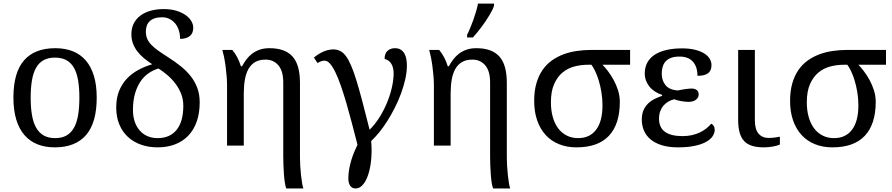

<svg xmlns="http://www.w3.org/2000/svg" viewBox="-20 -816 4997 1076"><path d="M522 -269Q522 -127.9 462.2 -59.1Q402.3 9.8 287.1 9.8Q232.9 9.8 189.9 -7.3Q147 -24.4 116.9 -59.1Q86.9 -93.8 71 -146.2Q55.2 -198.7 55.2 -269Q55.2 -409.2 114.5 -477.5Q173.8 -545.9 290 -545.9Q344.2 -545.9 387.2 -529.1Q430.2 -512.2 460.2 -477.8Q490.2 -443.4 506.1 -391.4Q522 -339.4 522 -269ZM151.9 -269Q151.9 -213.4 159.2 -170.9Q166.5 -128.4 182.9 -99.9Q199.2 -71.3 225.3 -56.6Q251.5 -42 289.1 -42Q326.7 -42 352.5 -56.6Q378.4 -71.3 394.5 -99.9Q410.6 -128.4 417.7 -170.9Q424.8 -213.4 424.8 -269Q424.8 -324.7 417.5 -366.7Q410.2 -408.7 394 -436.8Q377.9 -464.8 351.8 -479Q325.7 -493.2 288.1 -493.2Q250.5 -493.2 224.6 -479Q198.7 -464.8 182.6 -436.8Q166.5 -408.7 159.2 -366.7Q151.9 -324.7 151.9 -269Z M1007.3 -223.1Q1007.3 -259.3 995.1 -290.3Q982.9 -321.3 963.1 -347.4Q943.4 -373.5 918.5 -394.8Q893.6 -416 868.2 -432.1Q839.8 -423.8 813.7 -406.2Q787.6 -388.7 768.1 -360.4Q748.5 -332 736.8 -292.2Q725.1 -252.4 725.1 -199.2Q725.1 -165 734.4 -136.2Q743.7 -107.4 761.5 -86.4Q779.3 -65.4 804.9 -53.7Q830.6 -42 863.3 -42Q932.6 -42 970 -88.6Q1007.3 -135.3 1007.3 -223.1ZM797.4 -639.2Q797.4 -617.7 804.2 -600.6Q811 -583.5 825.9 -567.1Q840.8 -550.8 864.7 -533.7Q888.7 -516.6 922.4 -495.1Q962.4 -469.7 995.1 -443.1Q1027.8 -416.5 1050.8 -386.5Q1073.7 -356.4 1086.4 -321.3Q1099.1 -286.1 1099.1 -243.2Q1099.1 -181.2 1082.3 -134Q1065.4 -86.9 1034.4 -54.9Q1003.4 -22.9 960 -6.6Q916.5 9.8 863.3 9.8Q813 9.8 770.5 -5.1Q728 -20 697 -48.6Q666 -77.1 648.7 -118.7Q631.3 -160.2 631.3 -213.9Q631.3 -265.6 647 -305.2Q662.6 -344.7 689.9 -374Q717.3 -403.3 753.9 -423.3Q790.5 -443.4 833 -456.1Q808.1 -472.2 786.6 -490Q765.1 -507.8 749.5 -528.3Q733.9 -548.8 725.1 -572.5Q716.3 -596.2 716.3 -624Q716.3 -658.2 729.7 -684.6Q743.2 -710.9 767.1 -728.8Q791 -746.6 824.2 -755.9Q857.4 -765.1 897 -765.1Q938.5 -765.1 969.5 -755.4Q1000.5 -745.6 1021.2 -730.7Q1042 -715.8 1052.5 -697.3Q1063 -678.7 1063 -661.1Q1063 -629.4 1043.5 -613.8Q1023.9 -598.1 989.3 -598.1Q989.3 -623 982.4 -645.3Q975.6 -667.5 962.4 -683.8Q949.2 -700.2 930.4 -709.7Q911.6 -719.2 888.2 -719.2Q864.3 -719.2 846.9 -713.4Q829.6 -707.5 818.6 -696.8Q807.6 -686 802.5 -671.4Q797.4 -656.7 797.4 -639.2Z M1252.4 -338.9Q1252.4 -362.8 1250 -391.1Q1247.6 -419.4 1243.9 -446.8Q1240.2 -474.1 1235.4 -497.8Q1230.5 -521.5 1226.1 -536.1H1282.2Q1298.8 -515.6 1310.3 -493.4Q1321.8 -471.2 1330.1 -444.8H1336.4Q1347.2 -464.8 1361.1 -483.2Q1375 -501.5 1393.3 -515.4Q1411.6 -529.3 1435.5 -537.6Q1459.5 -545.9 1490.2 -545.9Q1533.7 -545.9 1565.9 -534.4Q1598.1 -522.9 1619.4 -499.3Q1640.6 -475.6 1650.9 -438.5Q1661.1 -401.4 1661.1 -350.1V69.8Q1661.1 88.4 1662.6 113.5Q1664.1 138.7 1666.7 163.6Q1669.4 188.5 1672.9 209.5Q1676.3 230.5 1680.2 240.2H1584.5Q1580.1 231 1576.7 209.7Q1573.2 188.5 1571.3 162.6Q1569.3 136.7 1568.4 108.9Q1567.4 81.1 1567.4 58.1V-355Q1567.4 -418 1540 -450Q1512.7 -481.9 1468.3 -481.9Q1434.1 -481.9 1410.9 -468.8Q1387.7 -455.6 1373.3 -430.9Q1358.9 -406.2 1352.5 -370.8Q1346.2 -335.4 1346.2 -291V0H1252.4Z M1847.2 -539.1Q1868.2 -539.1 1885.5 -530.8Q1902.8 -522.5 1918 -502.4Q1933.1 -482.4 1947.5 -449Q1961.9 -415.5 1977.3 -365.7Q1992.7 -315.9 2010.7 -247.6Q2028.8 -179.2 2051.3 -88.9Q2083 -120.1 2108.2 -160.9Q2133.3 -201.7 2150.6 -244.6Q2168 -287.6 2177 -329.6Q2186 -371.6 2186 -404.8Q2186 -435.5 2173.8 -457.3Q2161.6 -479 2135.3 -485.8Q2135.3 -516.6 2151.9 -531.2Q2168.5 -545.9 2193.4 -545.9Q2213.4 -545.9 2226.3 -537.4Q2239.3 -528.8 2246.8 -515.1Q2254.4 -501.5 2257.3 -484.1Q2260.3 -466.8 2260.3 -449.2Q2260.3 -413.1 2251.5 -373.3Q2242.7 -333.5 2227.8 -293Q2212.9 -252.4 2193.1 -213.1Q2173.3 -173.8 2151.1 -138.7Q2128.9 -103.5 2105.5 -74.7Q2082 -45.9 2060.1 -25.9Q2061 -13.2 2061.8 -0.7Q2062.5 11.7 2062.5 23.9Q2062.5 71.3 2055.9 110.8Q2049.3 150.4 2037.4 179.2Q2025.4 208 2009 224.1Q1992.7 240.2 1973.1 240.2Q1952.6 240.2 1942.4 224.9Q1932.1 209.5 1932.1 184.1Q1932.1 156.7 1937 130.4Q1941.9 104 1949.2 80.1Q1956.5 56.2 1965.6 34.7Q1974.6 13.2 1983.4 -4.9Q1966.8 -69.3 1951.2 -129.2Q1935.5 -189 1920.2 -241.5Q1904.8 -293.9 1889.6 -337.2Q1874.5 -380.4 1859.6 -411.1Q1844.7 -441.9 1829.6 -459Q1814.5 -476.1 1799.3 -476.1Q1788.6 -476.1 1778.6 -472.2Q1768.6 -468.3 1759.3 -462.9L1739.3 -493.2Q1749 -502 1761.5 -510Q1773.9 -518.1 1787.8 -524.7Q1801.8 -531.2 1816.9 -535.2Q1832 -539.1 1847.2 -539.1Z M2411.6 -338.9Q2411.6 -362.8 2409.2 -391.1Q2406.7 -419.4 2403.1 -446.8Q2399.4 -474.1 2394.5 -497.8Q2389.6 -521.5 2385.3 -536.1H2441.4Q2458 -515.6 2469.5 -493.4Q2481 -471.2 2489.3 -444.8H2495.6Q2506.3 -464.8 2520.3 -483.2Q2534.2 -501.5 2552.5 -515.4Q2570.8 -529.3 2594.7 -537.6Q2618.7 -545.9 2649.4 -545.9Q2692.9 -545.9 2725.1 -534.4Q2757.3 -522.9 2778.6 -499.3Q2799.8 -475.6 2810.1 -438.5Q2820.3 -401.4 2820.3 -350.1V69.8Q2820.3 88.4 2821.8 113.5Q2823.2 138.7 2825.9 163.6Q2828.6 188.5 2832 209.5Q2835.4 230.5 2839.4 240.2H2743.7Q2739.3 231 2735.8 209.7Q2732.4 188.5 2730.5 162.6Q2728.5 136.7 2727.5 108.9Q2726.6 81.1 2726.6 58.1V-355Q2726.6 -418 2699.2 -450Q2671.9 -481.9 2627.4 -481.9Q2593.3 -481.9 2570.1 -468.8Q2546.9 -455.6 2532.5 -430.9Q2518.1 -406.2 2511.7 -370.8Q2505.4 -335.4 2505.4 -291V0H2411.6ZM2597.7 -621.1Q2606 -637.2 2615.2 -659.4Q2624.5 -681.6 2633.1 -705.6Q2641.6 -729.5 2648.4 -753.2Q2655.3 -776.9 2658.7 -795.9H2748.5V-784.2Q2746.1 -774.4 2739.3 -760.7Q2732.4 -747.1 2722.9 -731Q2713.4 -714.8 2701.7 -697.5Q2689.9 -680.2 2677.5 -663.6Q2665 -647 2652.8 -632.1Q2640.6 -617.2 2630.4 -606H2597.7Z M3453.6 -245.1Q3453.6 -120.6 3392.8 -55.4Q3332 9.8 3210.4 9.8Q3156.2 9.8 3112.5 -8.1Q3068.8 -25.9 3038.1 -59.3Q3007.3 -92.8 2990.5 -141.1Q2973.6 -189.5 2973.6 -250Q2973.6 -306.6 2986.3 -349.9Q2999 -393.1 3021.2 -424.8Q3043.5 -456.5 3073.7 -477.8Q3104 -499 3139.2 -512Q3174.3 -524.9 3213.4 -530.5Q3252.4 -536.1 3291.5 -536.1H3511.2V-453.1H3356.4Q3370.1 -439.5 3387 -417.5Q3403.8 -395.5 3418.7 -368.4Q3433.6 -341.3 3443.6 -309.8Q3453.6 -278.3 3453.6 -245.1ZM3067.4 -242.2Q3067.4 -198.2 3077.6 -161.4Q3087.9 -124.5 3107.2 -98.1Q3126.5 -71.8 3155 -56.9Q3183.6 -42 3220.2 -42Q3285.6 -42 3321 -89.4Q3356.4 -136.7 3356.4 -225.1Q3356.4 -264.6 3350.3 -300.5Q3344.2 -336.4 3335 -366.5Q3325.7 -396.5 3314.7 -418.7Q3303.7 -440.9 3294.4 -453.1H3274.4Q3236.8 -453.1 3199.7 -443.6Q3162.6 -434.1 3133.3 -410.2Q3104 -386.2 3085.7 -345.5Q3067.4 -304.7 3067.4 -242.2Z M3688.5 -403.8Q3688.5 -364.3 3710.2 -338.1Q3731.9 -312 3779.3 -309.1Q3788.1 -311 3798.3 -313Q3808.6 -314.9 3818.8 -316.4Q3829.1 -317.9 3838.6 -318.8Q3848.1 -319.8 3855.5 -319.8Q3873.5 -319.8 3884.5 -311.5Q3895.5 -303.2 3895.5 -286.1Q3895.5 -269 3880.1 -257.1Q3864.7 -245.1 3838.4 -245.1Q3831.1 -245.1 3820.6 -246.1Q3810.1 -247.1 3798.8 -249Q3787.6 -251 3777.1 -253.7Q3766.6 -256.3 3759.3 -259.8Q3741.2 -255.9 3725.6 -246.8Q3710 -237.8 3698.2 -224.1Q3686.5 -210.4 3679.9 -192.1Q3673.3 -173.8 3673.3 -150.9Q3673.3 -101.1 3706.8 -77.1Q3740.2 -53.2 3804.7 -53.2Q3834 -53.2 3858.4 -58.8Q3882.8 -64.5 3903.1 -74.2Q3923.3 -84 3939 -96.7Q3954.6 -109.4 3966.3 -123Q3973.1 -120.1 3979.2 -110.8Q3985.4 -101.6 3985.4 -88.9Q3985.4 -70.8 3973.9 -53Q3962.4 -35.2 3937.7 -21.2Q3913.1 -7.3 3874 1.2Q3835 9.8 3779.3 9.8Q3727.1 9.8 3688.7 -2.2Q3650.4 -14.2 3625.5 -35.2Q3600.6 -56.2 3588.6 -84.7Q3576.7 -113.3 3576.7 -146Q3576.7 -176.3 3586.2 -198Q3595.7 -219.7 3611.6 -235.4Q3627.4 -251 3647.9 -261.2Q3668.5 -271.5 3690.4 -278.8V-284.2Q3668 -291.5 3649.9 -303.5Q3631.8 -315.4 3619.4 -331.1Q3606.9 -346.7 3600.1 -365.2Q3593.3 -383.8 3593.3 -403.8Q3593.3 -438 3607.2 -464.4Q3621.1 -490.7 3647.9 -508.5Q3674.8 -526.4 3713.6 -535.6Q3752.4 -544.9 3802.2 -544.9Q3844.2 -544.9 3875.2 -537.1Q3906.2 -529.3 3926.8 -516.4Q3947.3 -503.4 3957.3 -486.6Q3967.3 -469.7 3967.3 -451.2Q3967.3 -419.4 3947.8 -405.3Q3928.2 -391.1 3888.7 -391.1Q3888.7 -441.4 3863.3 -470.2Q3837.9 -499 3787.6 -499Q3759.3 -499 3740 -491.5Q3720.7 -483.9 3709.5 -470.9Q3698.2 -458 3693.4 -440.7Q3688.5 -423.3 3688.5 -403.8Z M4210.4 -536.1V-142.1Q4210.4 -90.8 4231.2 -66.9Q4252 -43 4286.6 -43Q4304.7 -43 4319.8 -44.9Q4335 -46.9 4350.6 -49.8V-5.9Q4344.2 -2.9 4334 0Q4323.7 2.9 4311.8 5.1Q4299.8 7.3 4286.6 8.5Q4273.4 9.8 4261.7 9.8Q4223.6 9.8 4196.3 1.7Q4168.9 -6.3 4151.4 -24.4Q4133.8 -42.5 4125.2 -72.3Q4116.7 -102.1 4116.7 -145V-536.1Z M4887.7 -245.1Q4887.7 -120.6 4826.9 -55.4Q4766.1 9.8 4644.5 9.8Q4590.3 9.8 4546.6 -8.1Q4502.9 -25.9 4472.2 -59.3Q4441.4 -92.8 4424.6 -141.1Q4407.7 -189.5 4407.7 -250Q4407.7 -306.6 4420.4 -349.9Q4433.1 -393.1 4455.3 -424.8Q4477.5 -456.5 4507.8 -477.8Q4538.1 -499 4573.2 -512Q4608.4 -524.9 4647.5 -530.5Q4686.5 -536.1 4725.6 -536.1H4945.3V-453.1H4790.5Q4804.2 -439.5 4821 -417.5Q4837.9 -395.5 4852.8 -368.4Q4867.7 -341.3 4877.7 -309.8Q4887.7 -278.3 4887.7 -245.1ZM4501.5 -242.2Q4501.5 -198.2 4511.7 -161.4Q4522 -124.5 4541.3 -98.1Q4560.5 -71.8 4589.1 -56.9Q4617.7 -42 4654.3 -42Q4719.7 -42 4755.1 -89.4Q4790.5 -136.7 4790.5 -225.1Q4790.5 -264.6 4784.4 -300.5Q4778.3 -336.4 4769 -366.5Q4759.8 -396.5 4748.8 -418.7Q4737.8 -440.9 4728.5 -453.1H4708.5Q4670.9 -453.1 4633.8 -443.6Q4596.7 -434.1 4567.4 -410.2Q4538.1 -386.2 4519.8 -345.5Q4501.5 -304.7 4501.5 -242.2Z"/></svg>

Font: Droid Serif
Style: Regular
Weight: 400
Designer: Monotype Design team
Foundry: Monotype Imaging Inc.
Version: Version 1.03